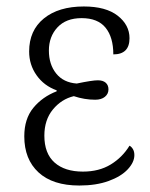

<svg xmlns="http://www.w3.org/2000/svg" viewBox="-20 -563 462 593"><path d="M55 -142Q55 -196 83 -230Q111 -264 155 -281V-284Q116 -298 93 -330.5Q70 -363 70 -404Q70 -469 115.5 -506Q161 -543 239 -543Q307 -543 343.5 -514.5Q380 -486 380 -445Q380 -395 330 -395Q330 -448 306 -477.5Q282 -507 232 -507Q184 -507 157.5 -478.5Q131 -450 131 -407Q131 -364 153.5 -336Q176 -308 217 -305Q265 -315 282 -315Q298 -315 306.5 -307.5Q315 -300 315 -287Q315 -273 304 -264Q293 -255 274 -255Q241 -255 208 -266Q170 -257 143.5 -225Q117 -193 117 -144Q117 -89 148.5 -61Q180 -33 236 -33Q286 -33 322 -55Q358 -77 380 -113Q386 -110 390.5 -102.5Q395 -95 395 -84Q395 -62 374.5 -40Q354 -18 315.5 -4Q277 10 225 10Q143 10 99 -30.5Q55 -71 55 -142Z"/></svg>

Font: Noto Serif NarrowLight
Style: Regular
Weight: 300
Width: 4
Designer: Monotype Design Team
Foundry: Monotype Imaging Inc.
Version: Version 1.001